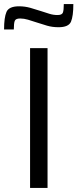

<svg xmlns="http://www.w3.org/2000/svg" viewBox="-48 -925 381 945"><path d="M100 0V-688H186V0ZM-28 -780Q-28 -839 -16 -866.5Q-4 -894 46 -894Q74 -894 101 -886.5Q128 -879 155 -870Q176 -863 195.5 -857Q215 -851 235 -851Q257 -851 261.5 -863Q266 -875 266 -905H313Q313 -846 301.5 -818.5Q290 -791 240 -791Q210 -791 184 -798.5Q158 -806 131 -815Q110 -822 90 -828Q70 -834 51 -834Q29 -834 24.5 -822Q20 -810 20 -780Z"/></svg>

Font: Saira
Style: Regular
Weight: 400
Designer: Hector Gatti with collaboration of the Omnibus-Type team
Foundry: Omnibus-Type
Version: Version 1.100; ttfautohint (v1.8.3)